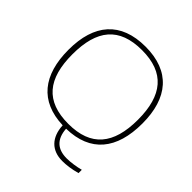

<svg xmlns="http://www.w3.org/2000/svg" viewBox="-222 -836 1156 1156"><g transform="rotate(45 356.5 -258.0)"><path d="M357 -649C549 -649 636 -543 636 -335C636 -127 549 -21 357 -21C163 -21 78 -127 78 -335C78 -543 163 -649 357 -649ZM42 -338C42 -122 140 2 339 9C344 108 399 163 489 163C524 163 563 158 610 145V117C576 126 531 133 497 133C419 133 374 94 368 9C571 5 671 -119 671 -338C671 -555 567 -679 357 -679C146 -679 42 -555 42 -338Z"/></g></svg>

Font: LT Wave Text Thin
Style: Regular
Weight: 100
Designer: Daniel Lyons
Version: Version 2.5 (Glyphs App)